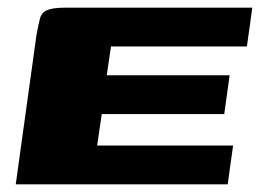

<svg xmlns="http://www.w3.org/2000/svg" viewBox="-20 -480 677 500"><path d="M21 0 75 -389Q80 -416 84 -431.5Q88 -447 102.5 -453.5Q117 -460 150 -460H637L623 -359H269L258 -284H578L564 -183H245L233 -101H587L573 0Z"/></svg>

Font: Genos ExtraBold
Style: Italic
Weight: 800
Italic angle: -8°
Version: Version 1.010